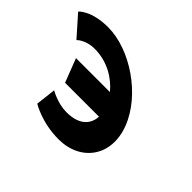

<svg xmlns="http://www.w3.org/2000/svg" viewBox="-354 -974 1220 1220"><g transform="rotate(45 256.0 -364.5)"><path d="M197 -158.4C312.9 -158.4 359.4 -216.7 362.7 -284.6H57.9L-3.7 -444.4H301.3C245.8 -512.1 154.2 -570.6 38.2 -570.6C-43.4 -570.6 -82.8 -527.3 -82.8 -527.3L-203.2 -663.3C-203.2 -663.3 -149.9 -727.9 2.3 -727.9C201.2 -727.9 445.1 -564.7 522.7 -363.2C600 -162.6 480.3 -1.1 282.3 -1.1C130.1 -1.1 27 -65.7 27 -65.7L42.6 -201.7C42.6 -201.7 115.4 -158.4 197 -158.4Z"/></g></svg>

Font: Hussar
Style: BdOpOblFour
Weight: 700
Foundry: Cannot Into Space Fonts
Version: Version 2.00